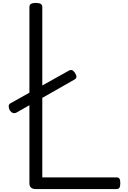

<svg xmlns="http://www.w3.org/2000/svg" viewBox="-20 -1292 875 1312"><path d="M225 0Q181 0 181 -40V-1245Q181 -1259 192 -1265.5Q203 -1272 225 -1272Q247 -1272 258 -1265.5Q269 -1259 269 -1245V-80H775Q790 -80 796 -71.5Q802 -63 802 -40Q802 -18 796 -9Q790 0 775 0ZM93 -523Q80 -516 68.5 -520Q57 -524 46 -539Q40 -552 39.5 -566Q39 -580 53 -587L448 -808Q462 -816 471.5 -813Q481 -810 491 -796Q514 -763 490 -749Z"/></svg>

Font: Playwrite VN
Style: Regular
Weight: 400
Designer: Veronika Burian, José Scaglione
Foundry: TypeTogether
Version: Version 1.002